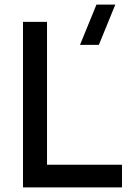

<svg xmlns="http://www.w3.org/2000/svg" viewBox="-20 -815 566 835"><path d="M328 -620H410L481.5 -795H399.5ZM510.5 0V-98.5H184.5V-720H80V0Z"/></svg>

Font: Manrope SemiBold
Style: Regular
Weight: 600
Designer: Mikhail Sharanda
Foundry: Mikhail Sharanda
Version: Version 4.505